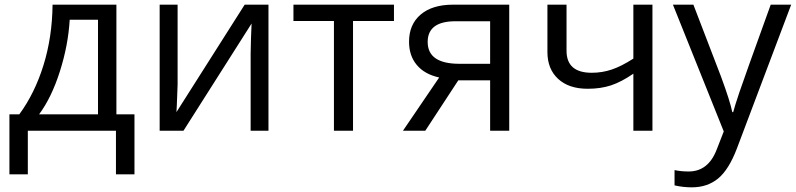

<svg xmlns="http://www.w3.org/2000/svg" viewBox="-20 -555 3379 815"><path d="M550.8 185.1H472.2V0H98.1V185.1H20V-69.8H62Q127.4 -158.7 164.6 -278.3Q201.7 -397.9 203.1 -535.2H474.1V-69.8H550.8ZM396 -69.8V-471.2H275.9Q269.5 -362.8 234.1 -251.7Q198.7 -140.6 146 -69.8Z M733.9 -535.2V-195.8L730.5 -106.9L729 -79.1L1018.6 -535.2H1119.6V0H1043.9V-327.1L1045.4 -391.6L1047.9 -455.1L758.8 0H657.7V-535.2Z M1652.3 -465.8H1478.5V0H1397.5V-465.8H1225.6V-535.2H1652.3Z M1785.2 0H1690.4L1844.2 -226.1Q1782.2 -239.7 1749.3 -279.1Q1716.3 -318.4 1716.3 -377.9Q1716.3 -451.2 1765.6 -493.2Q1814.9 -535.2 1903.3 -535.2H2141.6V0H2060.5V-213.9H1925.3ZM1795.4 -377Q1795.4 -284.2 1930.2 -284.2H2060.5V-464.8H1913.6Q1795.4 -464.8 1795.4 -377Z M2384.8 -535.2V-339.8Q2384.8 -246.1 2491.7 -246.1Q2536.1 -246.1 2576.7 -259.8Q2617.2 -273.4 2668.5 -306.2V-535.2H2749.5V0H2668.5V-242.2Q2617.2 -207 2573.5 -192.6Q2529.8 -178.2 2474.6 -178.2Q2394.5 -178.2 2349.1 -220.2Q2303.7 -262.2 2303.7 -334V-535.2Z M2836.4 -535.2H2923.3L3040.5 -230Q3079.1 -125.5 3088.4 -79.1H3092.3Q3098.6 -104 3118.9 -164.3Q3139.2 -224.6 3251.5 -535.2H3338.4L3108.4 74.2Q3074.2 164.6 3028.6 202.4Q2982.9 240.2 2916.5 240.2Q2879.4 240.2 2843.3 231.9V167Q2870.1 172.9 2903.3 172.9Q2986.8 172.9 3022.5 79.1L3052.2 2.9Z"/></svg>

Font: Zoram GWebM
Style: Regular
Weight: 400
Foundry: Ascender Corporation
Version: Version 1.000